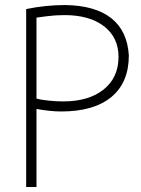

<svg xmlns="http://www.w3.org/2000/svg" viewBox="-20 -715 559 763"><path d="M240 -695Q359 -693 422.5 -642.5Q486 -592 492 -495Q492 -387 422.5 -329.5Q353 -272 223 -272Q181 -272 125 -282V28H84V-679Q162 -695 240 -695ZM231 -312Q333 -312 392 -359.5Q451 -407 451 -489Q451 -566 393.5 -610.5Q336 -655 236 -655Q201 -655 166 -650.5Q131 -646 125 -645V-323Q144 -318 174.5 -315Q205 -312 231 -312Z"/></svg>

Font: Gmarket Sans TTF Light
Style: Regular
Weight: 300
Designer: Creative Director : Sungho Lee; Art Director : Kiwoong Choi; Project Manager : Sori Yang, Jongwook Yoon; Font Designer :
Foundry: Sandoll Inc.
Version: Version 1.000;hotconv 1.0.109;makeotfexe 2.5.65596